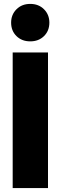

<svg xmlns="http://www.w3.org/2000/svg" viewBox="-20 -964 310 984"><path d="M226 -695V0H45V-695ZM233 -848Q233 -806 205.5 -779Q178 -752 135 -752Q92 -752 64.5 -779Q37 -806 37 -848Q37 -889 64.5 -916.5Q92 -944 135 -944Q178 -944 205.5 -916.5Q233 -889 233 -848Z"/></svg>

Font: Fira Sans Condensed ExtraBold
Style: Regular
Weight: 800
Width: 3
Designer: Carrois Corporate & Edenspiekermann AG
Foundry: Carrois Corporate GbR & Edenspiekermann AG
Version: Version 4.203